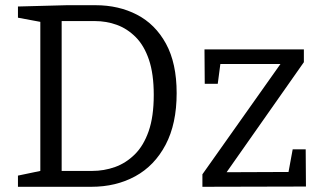

<svg xmlns="http://www.w3.org/2000/svg" viewBox="-20 -718 1239 738"><path d="M347 -698Q436 -698 506.5 -661.5Q577 -625 618 -550Q659 -475 659 -360Q659 -242 616.5 -161.5Q574 -81 500 -40.5Q426 0 331 0H49V-43L135 -61V-634L49 -650V-693L237 -698ZM334 -61Q380 -61 422 -76Q464 -91 498 -124.5Q532 -158 551.5 -214Q571 -270 571 -353Q571 -434 552.5 -488.5Q534 -543 501.5 -575.5Q469 -608 429 -622.5Q389 -637 345 -637H217V-61ZM1155 -144 1156 -1 758 0V-48L1058 -472H827L817 -396H767L766 -528H1148V-479L851 -56L1089 -57L1105 -144Z"/></svg>

Font: Bitter
Style: Regular
Weight: 400
Designer: Sol Matas, and Bitter project Authors
Foundry: Sol Matas
Version: Version 2.001